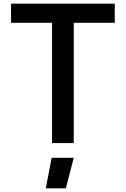

<svg xmlns="http://www.w3.org/2000/svg" viewBox="-20 -778 684 1044"><path d="M604 -758V-654H381V0H263V-654H40V-758ZM229 246 261 80H381L338 246Z"/></svg>

Font: Biryani DemiBold
Style: Regular
Weight: 600
Designer: Dan Reynolds and Mathieu Réguer
Foundry: Dan Reynolds and Mathieu Réguer
Version: Version 1.003;PS 001.003;hotconv 1.0.70;makeotf.lib2.5.58329